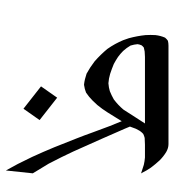

<svg xmlns="http://www.w3.org/2000/svg" viewBox="10 -626 601 662"><g transform="rotate(-90 311.0 -294.5)"><path d="M446.3 -95.7Q455.1 -95.7 464.8 -96.7Q471.7 -97.7 478.5 -99.6Q483.4 -103.5 486.3 -107.4Q489.3 -114.3 490.2 -121.1Q489.3 -132.8 485.4 -145.5Q477.5 -159.2 466.8 -170.9Q457 -180.7 446.3 -188.5Q434.6 -196.3 421.9 -203.1Q405.3 -210 387.7 -215.8Q371.1 -220.7 355.5 -221.7Q340.8 -220.7 328.1 -216.8Q313.5 -210.9 299.8 -203.1Q280.3 -188.5 264.6 -169.9Q251 -149.4 238.3 -128.9L216.8 -95.7ZM503.9 -170.9Q507.8 -161.1 510.7 -151.4Q518.6 -122.1 521.5 -93.8Q522.5 -76.2 521.5 -59.6Q519.5 -42 512.7 -26.4Q507.8 -20.5 502 -16.6Q494.1 -14.6 485.4 -14.6H145.5Q138.7 -14.6 131.8 -16.6Q125 -18.6 118.2 -22.5Q102.5 -32.2 89.8 -44.9Q76.2 -59.6 64.5 -75.2Q53.7 -90.8 45.9 -107.4L43.9 -109.4Q59.6 -104.5 74.2 -99.6Q86.9 -96.7 99.6 -95.7H143.6Q155.3 -95.7 167 -96.7Q174.8 -98.6 180.7 -101.6Q189.5 -109.4 194.3 -119.1Q199.2 -127 202.1 -136.7L206.1 -147.5L199.2 -164.1Q182.6 -203.1 165 -242.2Q142.6 -293 120.1 -342.8Q102.5 -380.9 78.1 -427.7Q57.6 -460.9 44.9 -482.4L54.7 -575.2Q66.4 -554.7 77.1 -534.2Q89.8 -508.8 101.6 -484.4Q119.1 -446.3 134.8 -408.2Q150.4 -370.1 165 -332Q175.8 -304.7 185.5 -277.3Q196.3 -247.1 208 -216.8L224.6 -175.8L254.9 -224.6Q266.6 -243.2 280.3 -259.8Q288.1 -268.6 295.9 -276.4Q308.6 -289.1 323.2 -298.8Q335 -303.7 349.6 -305.7Q350.6 -305.7 351.6 -305.7Q369.1 -303.7 388.7 -296.9Q410.2 -285.2 430.7 -269.5Q454.1 -249 473.6 -225.6Q492.2 -199.2 503.9 -170.9ZM344.7 -454.1 305.7 -398.4 228.5 -459 267.6 -514.6Z"/></g></svg>

Font: Thabit-Oblique
Style: Oblique
Weight: 500
Designer: Regenerated by Nadim Shaikli
Foundry: MAK Alagha
Version: 0.01